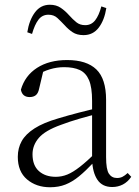

<svg xmlns="http://www.w3.org/2000/svg" viewBox="-20 -775 586 809"><path d="M191 14Q133 14 94 -19Q55 -52 55 -114Q55 -151 71.5 -180.5Q88 -210 125.5 -234Q163 -258 225 -276Q268 -289 312.5 -300.5Q357 -312 397 -321V-297Q357 -287 315.5 -275Q274 -263 237 -249Q170 -225 143.5 -194Q117 -163 117 -125Q117 -78 144 -54Q171 -30 215 -30Q240 -30 263.5 -39.5Q287 -49 316.5 -72Q346 -95 386 -134L392 -89H373Q341 -55 313 -32Q285 -9 256 2.5Q227 14 191 14ZM453 13Q411 13 390.5 -17.5Q370 -48 368 -102V-106V-350Q368 -407 355 -437.5Q342 -468 316 -480Q290 -492 250 -492Q220 -492 190 -483Q160 -474 128 -454L164 -482L145 -402Q141 -382 131 -374Q121 -366 105 -366Q74 -366 68 -397Q85 -456 136 -489Q187 -522 263 -522Q345 -522 386 -482.5Q427 -443 427 -354V-113Q427 -61 439 -43Q451 -25 473 -25Q486 -25 496 -30Q506 -35 518 -46L533 -30Q518 -8 497.5 2.5Q477 13 453 13ZM95 -639Q103 -690 127 -722.5Q151 -755 190 -755Q217 -755 236 -742Q255 -729 270 -712Q287 -693 302 -681Q317 -669 339 -669Q365 -669 381 -689.5Q397 -710 407 -748L428 -741Q420 -690 396 -658.5Q372 -627 332 -627Q304 -627 285.5 -639.5Q267 -652 253 -668Q237 -685 222 -699Q207 -713 184 -713Q158 -713 142 -692Q126 -671 115 -632Z"/></svg>

Font: Noto Serif SC ExtraLight
Style: Regular
Weight: 200
Designer: Ryoko NISHIZUKA 西塚涼子 (kana & ideographs); Frank Grießhammer (Latin, Greek & Cyrillic); Wenlong ZHANG 张文龙 (bopomofo); San
Foundry: Adobe
Version: Version 2.002-H1;hotconv 1.1.0;makeotfexe 2.6.0